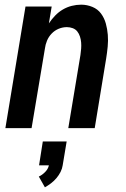

<svg xmlns="http://www.w3.org/2000/svg" viewBox="-20 -548 540 821"><path d="M3 0 89 -520H201L189 -448Q201 -466 216 -481.5Q231 -497 249 -507.5Q267 -518 287 -523Q307 -528 327 -528Q352 -528 375 -518.5Q398 -509 412 -490Q426 -471 432.5 -447.5Q439 -424 441 -399Q443 -374 440.5 -348.5Q438 -323 434 -298L385 0H272L324 -313Q326 -327 327 -340Q328 -353 327 -366Q326 -379 322 -391.5Q318 -404 310.5 -413.5Q303 -423 291 -427.5Q279 -432 266 -432Q248 -432 231 -425Q214 -418 201 -404.5Q188 -391 181 -374Q174 -357 172 -340L115 0ZM172 253 146 207Q161 200 173.5 187Q186 174 189 159H147L163 57H265L248 159Q246 173 239 187Q232 201 221.5 213.5Q211 226 198.5 235.5Q186 245 172 253Z"/></svg>

Font: Iosevka SS04
Style: Bold Italic
Weight: 700
Italic angle: -9°
Monospace: yes
Designer: Belleve Invis
Foundry: Belleve Invis
Version: Version 19.0.0; ttfautohint (v1.8.4)